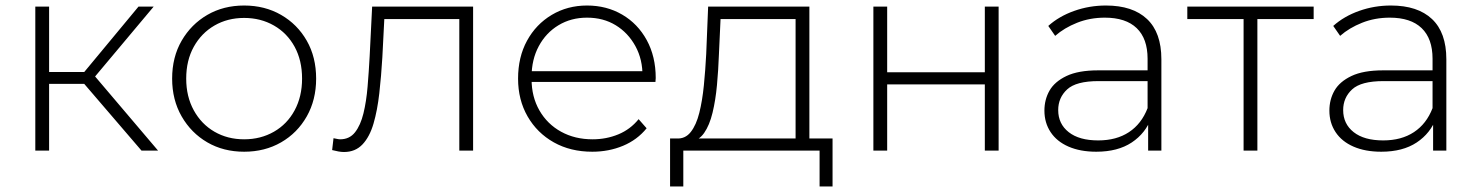

<svg xmlns="http://www.w3.org/2000/svg" viewBox="-20 -546 5358 696"><path d="M493 0 269 -261 311 -285 553 0ZM108 0V-522H158V0ZM142 -242V-285H306V-242ZM314 -256 268 -264 482 -522H537Z M865 4Q790 4 731.5 -30Q673 -64 638.5 -124Q604 -184 604 -261Q604 -339 638.5 -398.5Q673 -458 731.5 -492Q790 -526 865 -526Q940 -526 999 -492Q1058 -458 1092 -398.5Q1126 -339 1126 -261Q1126 -184 1092 -124Q1058 -64 999 -30Q940 4 865 4ZM865 -41Q925 -41 973 -68.5Q1021 -96 1048 -146Q1075 -196 1075 -261Q1075 -327 1048 -376.5Q1021 -426 973 -453.5Q925 -481 865 -481Q805 -481 757.5 -453.5Q710 -426 682.5 -376.5Q655 -327 655 -261Q655 -196 682.5 -146Q710 -96 757.5 -68.5Q805 -41 865 -41Z M1184 -2 1189 -45Q1195 -44 1201.5 -42.5Q1208 -41 1213 -41Q1247 -41 1267 -66.5Q1287 -92 1297.5 -135Q1308 -178 1312.5 -232Q1317 -286 1320 -342L1329 -522H1695V0H1645V-493L1659 -477H1361L1374 -494L1366 -338Q1362 -270 1355 -208Q1348 -146 1334 -98Q1320 -50 1294 -22.5Q1268 5 1227 5Q1217 5 1206.5 3Q1196 1 1184 -2Z M2127 4Q2048 4 1987.5 -30Q1927 -64 1892.5 -124Q1858 -184 1858 -261Q1858 -339 1890.5 -398.5Q1923 -458 1980 -492Q2037 -526 2108 -526Q2179 -526 2235.5 -493Q2292 -460 2324.5 -400.5Q2357 -341 2357 -263Q2357 -260 2356.5 -256.5Q2356 -253 2356 -249H1895V-288H2329L2309 -269Q2310 -330 2283.5 -378.5Q2257 -427 2212 -454.5Q2167 -482 2108 -482Q2050 -482 2004.5 -454.5Q1959 -427 1933 -378.5Q1907 -330 1907 -268V-259Q1907 -195 1935.5 -145.5Q1964 -96 2014 -68.5Q2064 -41 2128 -41Q2178 -41 2221.5 -59Q2265 -77 2295 -114L2324 -81Q2290 -39 2238.5 -17.5Q2187 4 2127 4Z M2864 -24V-477H2592L2586 -347Q2584 -292 2579 -237.5Q2574 -183 2563 -137.5Q2552 -92 2532.5 -64Q2513 -36 2482 -33L2432 -44Q2464 -42 2484 -67.5Q2504 -93 2515 -137Q2526 -181 2531.5 -236.5Q2537 -292 2540 -350L2547 -522H2914V-24ZM2409 130V-44H2998V130H2951V0H2457V130Z M3146 0V-522H3196V-284H3550V-522H3600V0H3550V-240H3196V0Z M4142 0V-119L4140 -137V-333Q4140 -406 4100.5 -444Q4061 -482 3985 -482Q3931 -482 3884.5 -463.5Q3838 -445 3805 -416L3780 -452Q3819 -487 3874 -506.5Q3929 -526 3989 -526Q4086 -526 4138 -477Q4190 -428 4190 -331V0ZM3954 4Q3896 4 3853.5 -14.5Q3811 -33 3788.5 -67Q3766 -101 3766 -145Q3766 -185 3784.5 -217.5Q3803 -250 3846 -270.5Q3889 -291 3961 -291H4153V-252H3962Q3881 -252 3848.5 -222Q3816 -192 3816 -147Q3816 -97 3854 -67Q3892 -37 3961 -37Q4027 -37 4072.5 -67Q4118 -97 4140 -154L4154 -120Q4133 -63 4082.5 -29.5Q4032 4 3954 4Z M4488 0V-492L4502 -477H4284V-522H4742V-477H4524L4538 -492V0Z M5175 0V-119L5173 -137V-333Q5173 -406 5133.5 -444Q5094 -482 5018 -482Q4964 -482 4917.5 -463.5Q4871 -445 4838 -416L4813 -452Q4852 -487 4907 -506.5Q4962 -526 5022 -526Q5119 -526 5171 -477Q5223 -428 5223 -331V0ZM4987 4Q4929 4 4886.5 -14.5Q4844 -33 4821.5 -67Q4799 -101 4799 -145Q4799 -185 4817.5 -217.5Q4836 -250 4879 -270.5Q4922 -291 4994 -291H5186V-252H4995Q4914 -252 4881.5 -222Q4849 -192 4849 -147Q4849 -97 4887 -67Q4925 -37 4994 -37Q5060 -37 5105.5 -67Q5151 -97 5173 -154L5187 -120Q5166 -63 5115.5 -29.5Q5065 4 4987 4Z"/></svg>

Font: Modern
Style: Regular
Weight: 300
Designer: Julieta Ulanovsky
Foundry: Julieta Ulanovsky
Version: Version 8.000